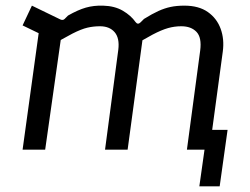

<svg xmlns="http://www.w3.org/2000/svg" viewBox="-20 -530 885 680"><path d="M686 130 710 -40 699 -70H786L758 130ZM60 0 122 -449 151 -396 60 -440 93 -510 194 -461Q203 -457 209 -463L221 -475Q256 -495 284 -503Q312 -511 345 -510Q386 -509 415 -492Q444 -475 460 -452Q468 -441 478 -451L490 -463Q519 -481 541 -491Q563 -501 584.5 -505.5Q606 -510 633 -510Q684 -510 716 -487.5Q748 -465 761.5 -428Q775 -391 769 -347L722 0H642L689 -351Q695 -397 676 -417Q657 -437 622 -437Q598 -437 575 -430.5Q552 -424 520.5 -407.5Q489 -391 438 -359L489 -421L432 0H352L399 -354Q404 -395 386 -416Q368 -437 334 -437Q311 -437 289.5 -432Q268 -427 236.5 -411Q205 -395 151 -362L200 -423L140 0Z"/></svg>

Font: Finlandica
Style: Italic
Weight: 400
Italic angle: -8°
Designer: Niklas Ekholm, Juho Hiilivirta, Jaakko Suomalainen
Foundry: Helsinki Type Studio
Version: Version 1.064